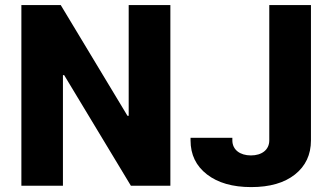

<svg xmlns="http://www.w3.org/2000/svg" viewBox="-20 -742 1262 767"><path d="M983.4 5.4C1057.1 5.4 1115.7 -11.2 1158.2 -44.9C1200.7 -78.6 1222.2 -124 1222.2 -181.2V-721.7H1055.7V-181.2C1055.7 -143.6 1025.9 -121.1 982.4 -121.1C939 -121.1 908.2 -143.6 908.2 -181.2V-191.4H741.2V-181.2C741.2 -124 763.2 -79.1 806.6 -45.4C850.1 -11.7 909.2 5.4 983.4 5.4ZM494.1 -279.3H489.3L222.7 -721.7H65.4V0H231.4V-441.9H236.3L502.9 0H660.6V-721.7H494.1Z"/></svg>

Font: Estedad ExtraBold
Style: Regular
Weight: 800
Designer: Amin Abedi
Version: Version 7.3